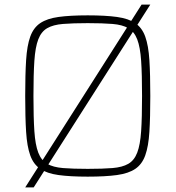

<svg xmlns="http://www.w3.org/2000/svg" viewBox="-20 -763 766 838"><path d="M90 55 598 -743H636L127 55ZM363 8Q286 8 235.5 1Q185 -6 155.5 -26Q126 -46 112 -85Q98 -124 94 -187Q90 -250 90 -344Q90 -438 94 -501Q98 -564 112 -603Q126 -642 155.5 -662Q185 -682 235.5 -689Q286 -696 363 -696Q440 -696 490.5 -689Q541 -682 570.5 -662Q600 -642 614 -603Q628 -564 632 -501Q636 -438 636 -344Q636 -250 632 -187Q628 -124 614 -85Q600 -46 570.5 -26Q541 -6 490.5 1Q440 8 363 8ZM363 -26Q428 -26 471 -29.5Q514 -33 540 -48Q566 -63 579 -97Q592 -131 596 -190.5Q600 -250 600 -344Q600 -438 596 -497.5Q592 -557 579 -591Q566 -625 540 -640Q514 -655 471 -658.5Q428 -662 363 -662Q298 -662 255 -658.5Q212 -655 186 -640Q160 -625 147 -591Q134 -557 130 -497.5Q126 -438 126 -344Q126 -250 130 -190.5Q134 -131 147 -97Q160 -63 186 -48Q212 -33 255 -29.5Q298 -26 363 -26Z"/></svg>

Font: Saira Thin Thin
Style: Regular
Weight: 250
Version: Version 1.101